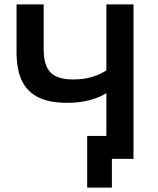

<svg xmlns="http://www.w3.org/2000/svg" viewBox="-20 -720 715 870"><path d="M375 -104H462V-298Q433 -279 387 -266.5Q341 -254 285 -254Q205 -254 154.5 -278.5Q104 -303 79.5 -353.5Q55 -404 55 -485V-700H178V-495Q178 -423 209 -391.5Q240 -360 310 -360Q361 -360 397.5 -371.5Q434 -383 462 -401V-700H585V0H487V130H375Z"/></svg>

Font: .
Style: 
Weight: 500
Designer: A.Korolkova, Vitaly Kuzmin
Foundry: ParaType Ltd
Version: Version 1.000; Glyphs 3.2, build 3192.0